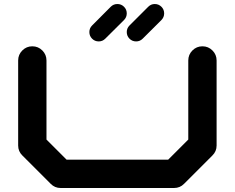

<svg xmlns="http://www.w3.org/2000/svg" viewBox="-20 -940 1174 960"><path d="M660.6 -732.9Q641.1 -732.9 627.4 -746.6Q613.8 -760.3 613.8 -779.8Q613.8 -798.8 627.4 -812.5L721.2 -906.2Q734.9 -919.9 753.9 -919.9Q773.4 -919.9 787.1 -906.2Q800.8 -892.6 800.8 -873Q800.8 -854 787.1 -839.8L693.4 -746.6Q679.7 -732.9 660.6 -732.9ZM473.6 -732.9Q454.1 -732.9 440.4 -746.6Q426.8 -760.3 426.8 -779.8Q426.8 -798.8 440.4 -812.5L533.7 -906.2Q547.4 -919.9 566.9 -919.9Q586.4 -919.9 600.1 -906.2Q613.8 -892.6 613.8 -873Q613.8 -854 600.1 -839.8L506.3 -746.6Q492.7 -732.9 473.6 -732.9ZM1063 -212.4Q1063 -183.1 1042 -162.6L900.4 -21Q879.9 0 850.1 0H283.2Q253.9 0 233.4 -21L91.8 -162.6Q70.8 -183.1 70.8 -212.4V-637.7Q70.8 -667 91.6 -687.7Q112.3 -708.5 141.6 -708.5Q170.9 -708.5 191.7 -687.7Q212.4 -667 212.4 -637.7V-242.2L313 -141.6H820.8L921.4 -242.2V-637.7Q921.4 -667 942.1 -687.7Q962.9 -708.5 992.2 -708.5Q1021.5 -708.5 1042.2 -687.7Q1063 -667 1063 -637.7Z"/></svg>

Font: Robtronika
Style: Regular
Weight: 400
Designer: GGBot
Version: 1.00